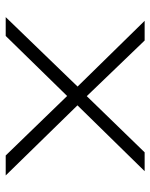

<svg xmlns="http://www.w3.org/2000/svg" viewBox="53 -580 527 673"><g transform="rotate(90 316.5 -243.5)"><path d="M40 0 297 -266V-238L53 -487H122L322 -279H312L514 -487H580L339 -241V-262L595 0H525L311 -221H322L106 0Z"/></g></svg>

Font: Nunito Sans 10pt Expanded ExtraLight
Style: Regular
Weight: 250
Width: 7
Designer: Vernon Adams
Foundry: Vernon Adams
Version: Version 3.101;gftools[0.9.27]